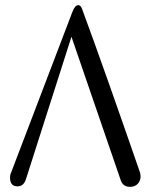

<svg xmlns="http://www.w3.org/2000/svg" viewBox="-20 -723 585 747"><path d="M525 -51C435 -311 360 -524 299 -689C296 -698 291 -703 284 -703C276 -703 268 -694 261 -675L23 -51C20 -45 19 -39 19 -32C19 -9 29 2 48 2C64 2 75 -7 81 -26L258 -580L450 -21C456 -4 468 4 487 4C510 4 527 -13 527 -37C527 -42 526 -46 525 -51Z"/></svg>

Font: GFS Decker
Style: Normal
Weight: 400
Foundry: George D. Matthiopoulos
Version: Version 1.000